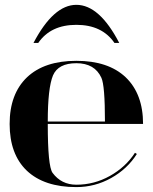

<svg xmlns="http://www.w3.org/2000/svg" viewBox="-20 -762 626 787"><path d="M117.2 -585.9Q199.2 -742.2 293 -742.2Q387.7 -742.2 468.8 -585.9H449.2Q398.4 -660.2 293 -660.2Q187.5 -660.2 136.7 -585.9ZM175.8 -263.7H410.2Q410.2 -412.1 395.5 -443.4Q368.2 -502.9 293 -502.9Q218.8 -502.9 197.3 -453.1Q175.8 -401.4 175.8 -263.7ZM293 4.9Q161.1 4.9 89.8 -62.5Q19.5 -129.9 19.5 -253.9Q19.5 -377 90.8 -445.3Q162.1 -512.7 293 -512.7Q423.8 -512.7 495.1 -445.3Q566.4 -377 566.4 -253.9H175.8Q175.8 -81.1 195.3 -53.7Q231.4 -4.9 293 -4.9Q366.2 -4.9 430.7 -41Q495.1 -77.1 533.2 -135.7L541 -130.9Q502 -69.3 435.5 -32.2Q369.1 4.9 293 4.9Z"/></svg>

Font: spinwerad
Style: Bold
Weight: 700
Width: 7
Version: Version 0.3